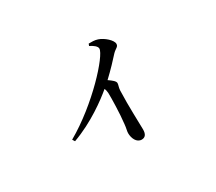

<svg xmlns="http://www.w3.org/2000/svg" viewBox="-117 -805 1235 1099"><g transform="rotate(-30 500.0 -256.0)"><path d="M550 -557C571 -547 594 -531 594 -515C594 -469 402 -257 198 -141L208 -125C341 -173 453 -257 504 -300C508 -291 510 -282 511 -269C512 -235 510 -134 502 -68C500 -43 494 -27 494 -13C494 20 510 58 544 58C567 58 579 42 579 11C579 -30 573 -141 577 -248C578 -268 585 -280 585 -292C585 -305 567 -319 544 -335C591 -379 628 -419 655 -449C676 -470 692 -470 692 -490C692 -514 650 -552 614 -564C593 -571 574 -570 555 -570Z"/></g></svg>

Font: Noto Serif HK Medium
Style: Regular
Weight: 500
Designer: Ryoko NISHIZUKA 西塚涼子 (kana & ideographs); Frank Grießhammer (Latin, Greek & Cyrillic); Wenlong ZHANG 张文龙 (bopomofo); San
Foundry: Adobe
Version: Version 2.001;hotconv 1.1.0;makeotfexe 2.6.0